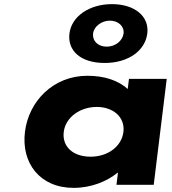

<svg xmlns="http://www.w3.org/2000/svg" viewBox="-20 -895 834 930"><path d="M316.4 -733C306.1 -649 370.9 -590 487.1 -590C600.8 -590 683.2 -649 693.5 -733C703.7 -816 632.2 -875 522.1 -875C413.2 -875 326.6 -816 316.4 -733ZM430.9 -733C435 -767 472.3 -795 512.3 -795C553.4 -795 582.7 -767 578.5 -733C574.2 -698 539.2 -669 496.8 -669C453.2 -669 426.6 -698 430.9 -733ZM100.8 -256C82.4 -106 172.5 15 336.6 15C421.3 15 497.7 -16 548.8 -58H551.3L544.1 0H724.6L787.6 -513H604.7L598.7 -464C552.9 -505 486.8 -528 403.3 -528C239.2 -528 119.2 -406 100.8 -256ZM288.8 -256C297.5 -327 367.8 -377 448.9 -377C528.7 -377 586.5 -327 577.8 -256C569.2 -186 502.8 -136 419.3 -136C332.1 -136 280.2 -186 288.8 -256Z"/></svg>

Font: Hussar
Style: BdSuprExtOblOne
Weight: 700
Foundry: Cannot Into Space Fonts
Version: Version 2.00